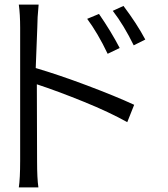

<svg xmlns="http://www.w3.org/2000/svg" viewBox="-20 -775 735 842"><path d="M504.9 -564.5C479.5 -613.3 449.2 -663.1 414.1 -713.9L362.3 -692.4C392.6 -651.4 422.9 -600.6 452.1 -539.1ZM143.6 -655.3C143.6 -681.6 145.5 -714.8 149.4 -754.9H62.5C66.4 -726.6 68.4 -692.4 68.4 -653.3V-70.3C68.4 -17.6 66.4 21.5 62.5 46.9H148.4C144.5 20.5 142.6 -17.6 142.6 -67.4L141.6 -405.3C201.2 -385.7 269.5 -360.4 346.7 -329.1C423.8 -297.9 487.3 -267.6 538.1 -239.3L568.4 -315.4C513.7 -340.8 444.3 -369.1 361.3 -400.4C278.3 -431.6 203.1 -457 136.7 -476.6ZM474.6 -727.5C507.8 -684.6 538.1 -633.8 566.4 -576.2L617.2 -601.6C591.8 -649.4 559.6 -698.2 521.5 -749Z"/></svg>

Font: Gen Shin Gothic P Normal
Style: Regular
Weight: 300
Designer: [Source Han Sans]
Ryoko NISHIZUKA  (kana & ideographs); Paul D. Hunt (Latin, Greek & Cyrillic); Wenlong ZHANG  (bopomofo
Version: Version 1.002.20150607